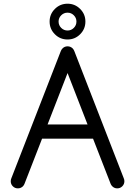

<svg xmlns="http://www.w3.org/2000/svg" viewBox="-20 -1036 743 1056"><path d="M211.4 -273.4 114.3 -23.9Q111.3 -17.1 106 -11.2Q94.2 0 78.1 0Q62 0 50.5 -11.5Q39.1 -22.9 39.1 -39.1Q39.1 -48.3 42.5 -55.7L314 -753.9Q316.9 -762.7 324.2 -770Q335.4 -781.2 351.6 -781.2Q367.7 -781.2 379.4 -770Q386.2 -762.7 389.2 -753.9L660.6 -55.7Q664.1 -48.3 664.1 -39.1Q664.1 -22.9 652.6 -11.5Q641.1 0 625 0Q608.9 0 597.7 -11.2Q591.8 -17.1 588.9 -23.9L491.7 -273.4ZM461.4 -351.6 351.6 -634.3 241.7 -351.6ZM449.7 -917.5Q449.7 -876.5 420.9 -847.7Q392.1 -818.8 351.6 -818.8Q310.5 -818.8 281.7 -847.7Q252.9 -876.5 252.9 -917.5Q252.9 -958 281.7 -986.8Q310.5 -1015.6 351.6 -1015.6Q392.1 -1015.6 420.9 -986.8Q449.7 -958 449.7 -917.5ZM351.6 -966.3Q331.1 -966.3 316.7 -951.9Q302.2 -937.5 302.2 -917.5Q302.2 -897 316.7 -882.6Q331.1 -868.2 351.6 -868.2Q371.6 -868.2 386 -882.6Q400.4 -897 400.4 -917.5Q400.4 -937.5 386 -951.9Q371.6 -966.3 351.6 -966.3Z"/></svg>

Font: Comfortaa
Style: Regular
Weight: 400
Designer: Johan Aakerlund - aajohan
Foundry: Johan Aakerlund
Version: Version 2.004 2013